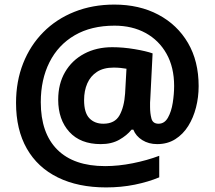

<svg xmlns="http://www.w3.org/2000/svg" viewBox="-20 -734 937 838"><path d="M847 -358Q847 -310 835.5 -265Q824 -220 801.5 -184Q779 -148 745 -126.5Q711 -105 666 -105Q629 -105 601 -122.5Q573 -140 562 -168H554Q534 -143 500.5 -124Q467 -105 420 -105Q331 -105 282.5 -158.5Q234 -212 234 -299Q234 -368 264 -419.5Q294 -471 347.5 -499.5Q401 -528 470 -528Q517 -528 567.5 -519.5Q618 -511 646 -501L636 -303Q635 -293 635 -286Q635 -279 635 -267Q635 -239 641 -216.5Q647 -194 672 -194Q698 -194 713 -220.5Q728 -247 734 -285.5Q740 -324 740 -359Q740 -440 707 -499Q674 -558 615.5 -590Q557 -622 480 -622Q378 -622 306 -580Q234 -538 196 -462.5Q158 -387 158 -288Q158 -153 230 -81Q302 -9 439 -9Q497 -9 559.5 -21.5Q622 -34 675 -54V40Q627 60 568 72Q509 84 443 84Q321 84 232.5 40.5Q144 -3 97 -85.5Q50 -168 50 -285Q50 -379 81 -457.5Q112 -536 169 -593.5Q226 -651 305 -682.5Q384 -714 479 -714Q588 -714 671 -670Q754 -626 800.5 -546.5Q847 -467 847 -358ZM347 -297Q347 -242 370 -218Q393 -194 431 -194Q481 -194 501.5 -230.5Q522 -267 526 -326L532 -434Q521 -436 506.5 -437.5Q492 -439 476 -439Q432 -439 403.5 -420.5Q375 -402 361 -370Q347 -338 347 -297Z"/></svg>

Font: Noto Sans Adlam Unjoined
Style: Bold
Weight: 700
Version: Version 3.001